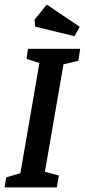

<svg xmlns="http://www.w3.org/2000/svg" viewBox="-22 -818 370 838"><path d="M255 -537 174 -68 235 -52 226 0H-2L5 -44L67 -62L150 -543L94 -561L100 -605H328L320 -553ZM131 -702 129 -732 182 -798 326 -701 303 -660Z"/></svg>

Font: Grenze Medium
Style: Italic
Weight: 500
Italic angle: -10°
Designer: Renata Polastri
Foundry: Omnibus-Type
Version: Version 1.002; ttfautohint (v1.8)